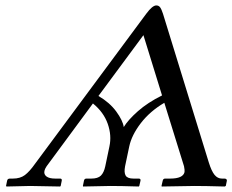

<svg xmlns="http://www.w3.org/2000/svg" viewBox="-20 -678 847 700"><path d="M570.8 -330.1 502.9 -549.8 338.9 -328.1Q379.9 -304.2 403.8 -271.5Q427.7 -238.8 431.2 -214.8Q446.8 -240.7 482.7 -272.5Q518.6 -304.2 570.8 -330.1ZM451.2 -144 436 -71.8Q431.6 -48.8 438.2 -37.8Q444.8 -26.9 466.8 -26.9H485.8Q493.7 -26.9 492.2 -19L487.8 0L485.8 2Q419.9 0 382.8 0L283.2 2L282.2 0L286.1 -19Q287.6 -26.9 294.9 -26.9H313Q336.9 -26.9 347.9 -37.8Q358.9 -48.8 363.8 -71.8L378.9 -144Q387.7 -184.1 372.8 -226.6Q357.9 -269 318.8 -300.8L149.9 -71.8Q143.1 -61.5 142.1 -55.2Q139.2 -42.5 149.4 -34.7Q159.7 -26.9 181.2 -26.9H199.2Q206.5 -26.9 205.1 -19L201.2 0L199.2 2Q112.8 0 89.8 0L3.9 2L2 0L5.9 -19Q7.3 -26.9 16.1 -26.9H26.9Q53.7 -26.9 70.8 -39.8Q87.9 -52.7 107.9 -81.1L513.2 -627.9Q535.6 -658.2 549.8 -658.2Q558.6 -658.2 563.7 -651.4Q568.8 -644.5 574.2 -627.9L741.2 -85.9Q751 -54.2 762.2 -40.5Q773.4 -26.9 789.1 -26.9H798.8Q802.7 -26.9 805.2 -24.7Q807.6 -22.5 807.1 -19L803.2 0L798.8 2Q727.1 0 689 0L569.8 2L568.8 0L573.2 -19Q574.7 -26.9 582 -26.9H600.1Q647.5 -26.9 652.8 -50.8Q653.8 -57.6 650.9 -71.8L579.1 -303.2Q526.9 -272.5 493.4 -229Q460 -185.5 451.2 -144Z"/></svg>

Font: Common Serif
Style: Bold Italic
Weight: 700
Italic angle: -12°
Designer: Philipp H. Poll, Khaled Hosny
Foundry: Stefan Peev, Context Ltd.
Version: Version 1.026